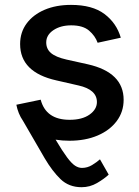

<svg xmlns="http://www.w3.org/2000/svg" viewBox="-20 -573 579 797"><path d="M268.1 11.2Q237.8 11.2 210.9 6.8Q239.7 55.2 258.5 80.3Q277.3 105.5 291.5 114.7Q305.7 124 320.3 124Q342.8 124 362.3 112.1Q381.8 100.1 395 88.4L431.2 151.9Q412.6 169.4 382.8 186.8Q353 204.1 318.8 204.1Q266.1 204.1 231.4 170.7Q196.8 137.2 165.5 84L75.2 -71.8Q55.2 -100.6 47.9 -138.2L148.9 -159.2Q170.9 -75.7 269 -75.7Q321.3 -75.7 351.8 -97.4Q382.3 -119.1 382.3 -149.4Q382.3 -201.2 305.7 -218.3L213.9 -239.3Q63.5 -272.9 63.5 -390.1Q63.5 -439 90.6 -475.6Q117.7 -512.2 165.3 -532.5Q212.9 -552.7 274.9 -552.7Q363.3 -552.7 413.6 -514.9Q463.9 -477.1 481.4 -416.5L385.3 -395.5Q375 -424.3 349.6 -446Q324.2 -467.8 275.9 -467.8Q231.4 -467.8 201.7 -447.8Q171.9 -427.7 171.9 -397Q171.9 -369.6 191.7 -352.8Q211.4 -335.9 256.3 -325.7L344.2 -306.2Q493.2 -272.5 493.2 -158.7Q493.2 -108.9 464.6 -70.6Q436 -32.2 385.3 -10.5Q334.5 11.2 268.1 11.2Z"/></svg>

Font: Inter Medium
Style: Regular
Weight: 500
Designer: Rasmus Andersson
Foundry: rsms
Version: Version 4.001;git-9221beed3